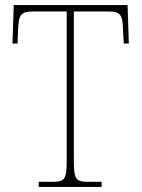

<svg xmlns="http://www.w3.org/2000/svg" viewBox="-20 -734 556 754"><path d="M132 0H379V-20H326C276 -20 270 -31 270 -108V-689H403C455 -689 461 -675 463 -620L466 -563H486L481 -714H34L29 -563H49L51 -620C54 -675 60 -689 112 -689H242V-108C242 -31 236 -20 186 -20H132Z"/></svg>

Font: Noto Serif Devanagari SemiCondensed Thin
Style: Regular
Weight: 100
Width: 4
Designer: Universal Thirst, Indian Type Foundry and the Monotype Design Team
Foundry: Monotype Imaging Inc.
Version: Version 2.004